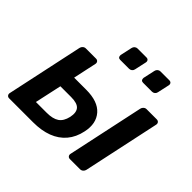

<svg xmlns="http://www.w3.org/2000/svg" viewBox="-175 -924 1115 1115"><g transform="rotate(45 382.5 -366.0)"><path d="M35 0Q25 0 19.5 -7Q14 -14 16 -24L117 -496Q119 -506 127 -513Q135 -520 145 -520H229Q239 -520 244.5 -513Q250 -506 248 -496L217 -352H316Q413 -352 455.5 -303Q498 -254 481 -175Q469 -117 436 -78Q403 -39 351.5 -19.5Q300 0 232 0ZM160 -95H249Q298 -95 325 -113Q352 -131 362 -175Q371 -218 353 -239Q335 -260 284 -260H196ZM534 0Q524 0 518.5 -7Q513 -14 515 -24L616 -496Q618 -506 626 -513Q634 -520 644 -520H727Q738 -520 743.5 -513Q749 -506 747 -496L646 -24Q644 -14 636 -7Q628 0 617 0ZM521 -614Q511 -614 506.5 -620Q502 -626 503 -636L519 -709Q521 -719 528.5 -725.5Q536 -732 546 -732H619Q629 -732 634 -725.5Q639 -719 637 -709L621 -636Q619 -626 611.5 -620Q604 -614 594 -614ZM333 -614Q323 -614 318.5 -620Q314 -626 315 -636L331 -709Q333 -719 340.5 -725.5Q348 -732 358 -732H431Q441 -732 446 -725.5Q451 -719 449 -709L433 -636Q431 -626 423.5 -620Q416 -614 406 -614Z"/></g></svg>

Font: Rubik Medium
Style: Italic
Weight: 500
Italic angle: -12°
Designer: Hubert and Fischer
Foundry: Hubert and Fischer
Version: Version 2.300;gftools[0.9.30]